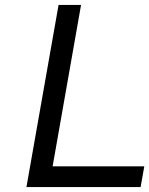

<svg xmlns="http://www.w3.org/2000/svg" viewBox="-20 -757 604 777"><path d="M87 0 217 -737H308L193 -84H564L549 0Z"/></svg>

Font: Tomorrow
Style: Italic
Weight: 400
Italic angle: -10°
Designer: Tony de Marco, Monica Rizzolli
Foundry: Just in Type
Version: Version 2.002